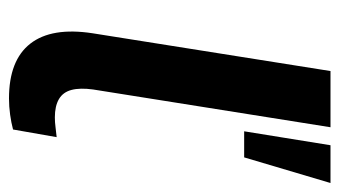

<svg xmlns="http://www.w3.org/2000/svg" viewBox="-184 -561 755 427"><g transform="rotate(90 193.5 -347.5)"><path d="M199 10Q114 10 77 -37.5Q40 -85 54 -176L138 -705H263L179 -177Q175 -148 180 -129Q185 -110 200.5 -101Q216 -92 241 -92Q252 -92 263 -93.5Q274 -95 285 -96L268 1Q253 5 235 7.5Q217 10 199 10ZM272 -513 303 -705H387L330 -513Z"/></g></svg>

Font: Nunito Sans 12pt ExtraLight 12pt
Style: Bold Italic
Weight: 700
Italic angle: -9°
Version: Version 3.101;gftools[0.9.27]